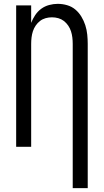

<svg xmlns="http://www.w3.org/2000/svg" viewBox="-20 -763 540 998"><path d="M358 215V-535Q358 -552 356 -568.5Q354 -585 349 -600.5Q344 -616 334.5 -630Q325 -644 312 -654Q299 -664 283 -668.5Q267 -673 250 -673Q233 -673 217 -668.5Q201 -664 188 -654Q175 -644 165.5 -630Q156 -616 151 -600.5Q146 -585 144 -568.5Q142 -552 142 -535V0H64V-735H142V-644Q150 -665 163 -684.5Q176 -704 194.5 -717.5Q213 -731 235.5 -737Q258 -743 280 -743Q305 -743 329 -736Q353 -729 371.5 -713.5Q390 -698 403 -676.5Q416 -655 423.5 -631.5Q431 -608 433.5 -583.5Q436 -559 436 -535V215Z"/></svg>

Font: Iosevka MaddieWtf
Style: Regular
Weight: 400
Monospace: yes
Designer: Belleve Invis
Foundry: Belleve Invis
Version: Version 31.3.0; ttfautohint (v1.8.3)